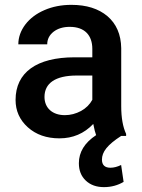

<svg xmlns="http://www.w3.org/2000/svg" viewBox="-20 -558 581 788"><path d="M374.5 -3.4C327.1 27.8 303.7 66.4 303.7 111.8C303.7 141.6 313 165 332 183.1C351.1 201.2 376 210 406.7 210C436.5 210 463.4 202.6 487.3 188.5L477.1 119.1C461.9 126.5 447.3 130.4 433.1 130.4C410.2 130.4 398.4 119.1 398.4 97.2C398.4 65.4 420.4 36.6 477.1 0H497.6V-8.3C484.4 -36.6 477.5 -74.7 477.5 -122.1V-360.4C476.6 -416.5 457.5 -460.4 420.9 -491.7C384.3 -522.5 335 -538.1 272.9 -538.1C232.4 -538.1 195.3 -530.8 162.6 -516.6C129.4 -502.4 103 -482.4 84 -457.5C64.9 -432.1 55.2 -404.8 55.2 -376H173.8C173.8 -397 182.6 -414.1 199.7 -427.7C216.8 -440.9 239.3 -447.8 266.1 -447.8C328.6 -447.8 358.9 -412.1 358.9 -357.4V-322.8H286.1C130.4 -322.8 43.9 -260.7 43.9 -147.9C43.9 -103.5 60.5 -65.9 94.2 -35.6C127.9 -5.4 170.9 9.8 224.1 9.8C278.8 9.8 325.2 -9.8 362.8 -49.3C367.2 -26.9 371.1 -11.7 374.5 -3.4ZM246.1 -85.4C195.3 -85.4 162.6 -114.7 162.6 -160.2C162.6 -216.3 207 -248 294.9 -248H358.9V-148.4C348.6 -129.4 333 -113.8 312.5 -102.5C291.5 -91.3 269.5 -85.4 246.1 -85.4Z"/></svg>

Font: Roboto Medium
Style: Regular
Weight: 500
Designer: Google
Version: Version 2.137; 2017